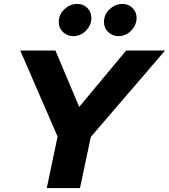

<svg xmlns="http://www.w3.org/2000/svg" viewBox="-20 -957 860 977"><path d="M83 0ZM218 0 273 -262 83 -700H262L383 -413L622 -700H820L442 -260L387 0ZM353 -773Q323 -773 301 -793.5Q279 -814 279 -845Q279 -877 298 -900L307 -909Q335 -937 373 -937Q404 -937 424.5 -916.5Q445 -896 445 -865Q445 -847 437.5 -830.5Q430 -814 417.5 -801Q405 -788 388 -780.5Q371 -773 353 -773ZM583 -773Q553 -773 531 -793.5Q509 -814 509 -845Q509 -877 528 -900L537 -909Q565 -937 603 -937Q634 -937 654.5 -916.5Q675 -896 675 -865Q675 -847 667.5 -830.5Q660 -814 647.5 -801Q635 -788 618 -780.5Q601 -773 583 -773Z"/></svg>

Font: Rosa Sans Black
Style: Italic
Weight: 900
Italic angle: -12°
Designer: Pentagram / MCKL
Foundry: Pentagram / MCKL
Version: Version 1.005;September 16, 2019;FontCreator 11.5.0.2425 64-